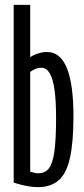

<svg xmlns="http://www.w3.org/2000/svg" viewBox="-20 -760 345 790"><path d="M36.3 -8.6V-740H104.3V-524.6Q116.9 -533.6 136.6 -539.9Q156.2 -546.2 172.9 -546.2Q228.3 -546.2 255.2 -479.6Q282.2 -413 282.2 -281.6Q282.2 -175.4 268.1 -111.2Q254 -46.9 221.7 -18.5Q189.3 10 135.6 10Q114.1 10 88.9 5.1Q63.6 0.2 36.3 -8.6ZM104.3 -53.4Q117 -50.4 123.6 -48.7Q130.2 -47 137.1 -47Q165.5 -47 181.2 -67.3Q197 -87.7 203.9 -137.5Q210.7 -187.4 210.7 -275.1Q210.7 -345.8 204.2 -391.1Q197.7 -436.5 184.3 -458.8Q171 -481.1 151.2 -481.1Q143 -481.1 135.6 -479.5Q128.2 -478 121.1 -474.4Q113.9 -470.9 104.3 -464Z"/></svg>

Font: Georama ExtraCondensed Thin
Style: Regular
Weight: 100
Width: 2
Designer: Jean-Baptiste Levee
Foundry: Production Type
Version: Version 1.001